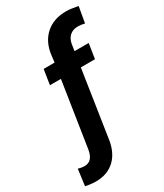

<svg xmlns="http://www.w3.org/2000/svg" viewBox="-327 -850 983 1154"><g transform="rotate(-30 164.5 -273.0)"><path d="M343.8 -424.8H245.6L177.2 23.9Q166.5 114.7 115.7 164.8Q64.9 214.8 -17.6 214.8Q-51.3 214.8 -89.8 206.5L-74.7 93.3Q-51.8 100.6 -31.2 100.6Q26.4 100.6 38.1 23.9L107.4 -424.8H31.2L47.4 -528.3L123.5 -528.8L128.9 -574.2Q139.2 -663.1 195.3 -712.6Q251.5 -762.2 339.4 -761.2Q366.2 -761.2 418.9 -751L399.4 -640.6Q375 -647 353 -647Q317.9 -647 296.1 -627.4Q274.4 -607.9 268.6 -574.2L261.7 -528.3H359.9Z"/></g></svg>

Font: RobotoInd
Style: Bold Italic
Weight: 700
Italic angle: -12°
Designer: Google
Version: Version 2.001150; 2014